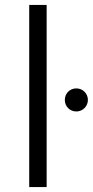

<svg xmlns="http://www.w3.org/2000/svg" viewBox="-20 -762 378 782"><path d="M99 0H170V-742H99ZM291 -308C317 -308 338 -329 338 -355C338 -381 317 -402 291 -402C264 -402 244 -381 244 -355C244 -329 264 -308 291 -308Z"/></svg>

Font: Chess Sans
Style: Regular
Weight: 400
Designer: Wolf Bōese
Foundry: Wolf Bōese
Version: Version 7.223;Glyphs 3.3 (3306)